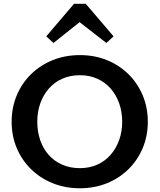

<svg xmlns="http://www.w3.org/2000/svg" viewBox="-20 -995 854 1028"><path d="M407.8 13Q329.6 13 262.9 -13.7Q196.3 -40.4 146.8 -88.6Q97.4 -136.7 69.9 -201.7Q42.3 -266.7 42.3 -343Q42.3 -419.6 69.9 -484.8Q97.4 -550 146.8 -598.3Q196.3 -646.6 262.9 -673.3Q329.6 -700 407.8 -700Q485.7 -700 552 -673.3Q618.2 -646.6 667.3 -598.3Q716.4 -550 743.9 -484.8Q771.4 -419.6 771.4 -343Q771.4 -266.7 743.9 -201.7Q716.4 -136.7 667.3 -88.6Q618.2 -40.4 552 -13.7Q485.7 13 407.8 13ZM407.8 -94.7Q459.3 -94.7 501.1 -113.6Q543 -132.5 572.5 -166.5Q602 -200.4 618.1 -245.6Q634.2 -290.8 634.2 -343Q634.2 -396.2 618.1 -441.7Q602 -487.1 572.5 -520.8Q543 -554.5 501.1 -573.4Q459.3 -592.3 407.8 -592.3Q355.5 -592.3 313.2 -573.4Q270.8 -554.5 240.9 -520Q211 -485.6 195.3 -440.5Q179.6 -395.5 179.6 -343Q179.6 -290 195.3 -244.5Q211 -198.9 240.9 -165.3Q270.8 -131.8 313.2 -113.2Q355.5 -94.7 407.8 -94.7ZM266.4 -764.9 227.6 -800.3 376.4 -974.7H439.2L588.1 -800.3L549.6 -764.9L406.2 -876.4Z"/></svg>

Font: BioRhyme ExtraBold
Style: Regular
Weight: 800
Designer: Aoife Mooney
Foundry: Aoife Mooney Type
Version: Version 1.600;gftools[0.9.33]